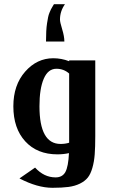

<svg xmlns="http://www.w3.org/2000/svg" viewBox="-20 -729 547 919"><path d="M43.9 0ZM288.1 -530.3H200.2Q200.2 -557.1 201.4 -579.3Q202.6 -601.6 205.3 -618.2Q208 -634.8 210.2 -646.2Q212.4 -657.7 217 -668.7Q221.7 -679.7 223.9 -684.3Q226.1 -689 231.7 -698Q237.3 -707 238.3 -709H291Q267.1 -675.3 267.1 -635.3Q267.1 -623 277.6 -588.9Q288.1 -554.7 288.1 -530.3ZM436 -439.9V-78.1Q436 -24.9 433.3 10Q430.7 44.9 422.1 74.7Q413.6 104.5 399.9 121.3Q386.2 138.2 362.5 149.9Q338.9 161.6 307.6 165.8Q276.4 169.9 231 169.9Q159.2 169.9 73.2 125L147.9 73.2Q190.9 120.1 246.1 120.1Q278.8 120.1 293 94.2Q307.1 68.4 310.1 3.9Q284.2 9.8 254.9 9.8Q157.7 9.8 100.8 -52.5Q43.9 -114.7 43.9 -220.2Q43.9 -321.8 100.3 -386Q156.7 -450.2 234.9 -450.2Q273.9 -450.2 311 -436V-439.9ZM311 -377Q285.2 -399.9 250 -399.9Q210 -399.9 189.5 -352.3Q168.9 -304.7 168.9 -220.2Q168.9 -40 270 -40Q292.5 -40 311 -45.9V-56.2Z"/></svg>

Font: Pfennig
Style: Bold
Weight: 700
Version: Version 20120410 ; ttfautohint (v0.8)